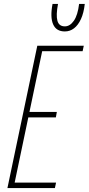

<svg xmlns="http://www.w3.org/2000/svg" viewBox="-20 -963 454 983"><path d="M18 0 171 -729H409L403 -701H196L55 -28H267L261 0ZM119 -362 124 -390H271L266 -362ZM312 -802Q268 -802 252 -838.5Q236 -875 249 -943H277Q266 -885 274 -856.5Q282 -828 312 -828Q338 -828 358 -856.5Q378 -885 385 -943H414Q409 -897 394.5 -865.5Q380 -834 359 -818Q338 -802 312 -802Z"/></svg>

Font: Hubot Sans Condensed ExtraLight
Style: Italic
Weight: 200
Width: 3
Italic angle: -12.0243°
Designer: Deni Anggara
Foundry: GitHub, Inc., Subsidiary of Microsoft Corporation
Version: Version 2.000